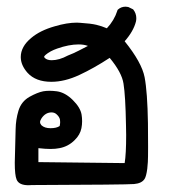

<svg xmlns="http://www.w3.org/2000/svg" viewBox="-20 -359 540 564"><path d="M199.2 52.7Q180.7 71.3 154.8 76.2Q143.1 78.6 128.2 78.6Q113.3 78.6 92.8 76.2V117.2L346.2 120.1Q350.6 93.3 350.6 37.6Q350.6 24.4 350.1 8.8Q348.6 -77.6 342.8 -113.3Q337.9 -146 302.2 -189Q255.9 -158.7 212.9 -138.7Q169.9 -118.7 130.9 -118.7Q85 -118.7 61 -145Q41 -167.5 41 -191.4Q41 -222.2 71.8 -247.6Q97.7 -269.5 140.6 -281.7Q176.8 -292.5 205.6 -292.5Q210.4 -292.5 215.3 -292Q247.1 -290 263.2 -286.1Q279.3 -282.2 293.9 -275.9Q315.4 -298.8 324.7 -327.6L325.2 -329.6L326.7 -331.1Q335.9 -339.4 349.1 -339.4Q352.1 -339.4 356.9 -338.4L371.1 -331.5Q380.4 -319.8 380.4 -305.7Q380.4 -300.3 379.4 -295.9Q372.1 -267.1 346.2 -237.8Q396.5 -175.3 404.8 -132.1Q413.1 -88.9 414.6 2.9Q415 41.5 415 73.2Q415 105 414.3 116.9Q413.6 128.9 412.6 136.7Q409.7 158.7 404.8 166.5Q396.5 179.7 373.8 181.6Q351.1 183.6 73.7 184.6Q68.4 185.1 63.5 185.1Q35.6 185.1 28.8 168.5Q23.4 155.8 23.4 119.1Q23.4 110.4 24.4 79.6Q25.4 48.8 25.9 20.5Q26.4 -7.8 34.2 -33.7Q42.5 -61 66.9 -74.7Q89.8 -87.4 106.9 -90.8Q124 -93.8 147 -90.8Q171.4 -87.4 193.8 -65.2Q216.3 -43 219.7 -22Q221.2 -12.7 221.2 -2.7Q221.2 7.3 219.2 17.6Q215.3 37.1 199.2 52.7ZM155.3 11.2Q156.7 4.4 156.7 0Q156.7 -4.4 156.2 -7.3Q154.8 -15.6 146 -23.4Q140.1 -28.8 131.3 -28.8Q113.8 -28.8 102.1 -11.7Q97.7 -4.9 97.7 -0.5Q97.7 4.4 101.6 8.8Q110.8 17.6 128.4 17.6Q146 17.6 155.3 11.2ZM238.3 -224.1Q226.6 -228.5 210.9 -228.5Q182.6 -228.5 147.9 -216.3Q127 -209 114.3 -198.2Q109.9 -194.3 109.4 -191.9Q111.3 -189 111.8 -188.5Q118.7 -182.1 131.8 -182.1Q153.8 -182.1 179.2 -195.8Q196.8 -202.6 211.7 -210.4Q226.6 -218.3 238.3 -224.1Z"/></svg>

Font: Bakudai
Style: Bold
Weight: 700
Version: Version 1.48